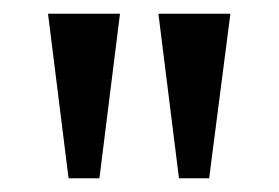

<svg xmlns="http://www.w3.org/2000/svg" viewBox="-20 -734 407 280"><path d="M80 -474H125L155 -714H50ZM241 -474H285L316 -714H211Z"/></svg>

Font: Noto Serif Ethiopic ExtraCondensed Medium
Style: Regular
Weight: 500
Width: 2
Designer: Monotype Design Team
Foundry: Monotype Imaging Inc.
Version: Version 2.102